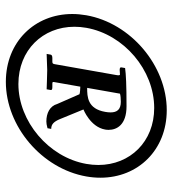

<svg xmlns="http://www.w3.org/2000/svg" viewBox="14 -642 604 673"><g transform="rotate(90 316.5 -306.0)"><path d="M434.6 -372C435.3 -375.9 435.7 -380.1 435.7 -384.3C435.7 -413 418.1 -447 352.9 -447C278.9 -447 240.5 -445 219 -442L216.7 -429C216 -425 218.6 -423 225.6 -423L241.8 -424C244.8 -424 244.7 -418 243.9 -413L205.4 -195C204.2 -188 202 -187 196 -187H184C177 -187 172.7 -185 172 -181L169.5 -167L225.8 -169C239.8 -169 293.5 -167 293.5 -167L296 -181C296.7 -185 294 -187 286 -187H274C267 -187 267.4 -189 268.3 -194L284.3 -285C289.3 -285 307.1 -284 310.8 -282L345 -204C352.4 -178 377.3 -166 406.3 -166C411.3 -166 419.5 -167 430 -170L432.3 -183C416.3 -183 406.9 -192 397.8 -214L364.2 -296C364.2 -296 425.5 -320 434.6 -372ZM372.6 -372C361.7 -310 319.5 -309 288.5 -309L308.8 -424C314.2 -426 326.3 -427 337.3 -427C364.4 -427 374.5 -413.7 374.5 -391.2C374.5 -385.4 373.9 -379 372.6 -372ZM267.3 -24C423.3 -24 571.5 -150 599 -306C602 -322.9 603.4 -339.4 603.4 -355.5C603.4 -487.8 505.8 -588 366.7 -588C210.7 -588 61.5 -462 34 -306C31.1 -289.3 29.6 -272.9 29.6 -257C29.6 -125.1 127.2 -24 267.3 -24ZM359 -544C476.6 -544 558.8 -459.8 558.8 -348C558.8 -334.4 557.5 -320.4 555 -306C531.7 -174 406 -68 275 -68C156.4 -68 74.3 -153.1 74.3 -264.4C74.3 -277.9 75.5 -291.8 78 -306C101.3 -438 226 -544 359 -544Z"/></g></svg>

Font: Linux Biolinum O 
Style: Bold Italic
Weight: 700
Designer: Philipp H. Poll
Foundry: Philipp H. Poll
Version: Version 1.3.2